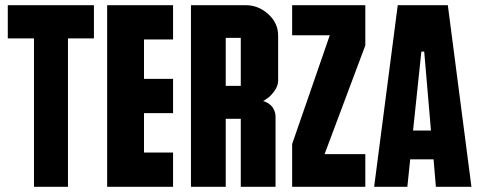

<svg xmlns="http://www.w3.org/2000/svg" viewBox="-20 -720 1850 740"><path d="M10 -700H342V-572H242V0H111V-572H10Z M647 -568H535V-416H647V-284H535V-132H647V0H393V-700H647Z M1052 -410Q1052 -389 1037.5 -369Q1023 -349 1009 -340L994 -330Q996 -330 999.5 -329Q1003 -328 1011 -323.5Q1019 -319 1025.5 -312.5Q1032 -306 1037 -294.5Q1042 -283 1042 -269V0H908V-262H850V0H716V-700H927Q976 -700 1014 -665.5Q1052 -631 1052 -583ZM908 -389V-574H850V-389Z M1388 -700V-545L1231 -126H1388V0H1106V-165L1251 -584H1106V-700Z M1706 -700 1797 0H1660L1651 -106H1561L1550 0H1422L1513 -700ZM1572 -217H1641L1615 -521H1604Z"/></svg>

Font: Bayformers-TFTCGName
Style: Regular
Weight: 400
Designer: billmoo
Foundry: Bayformers
Version: Version 1.021;Fontself Maker 3.5.4